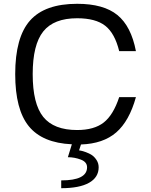

<svg xmlns="http://www.w3.org/2000/svg" viewBox="-20 -740 795 1010"><path d="M358 19Q203 12 131.5 -76Q60 -164 60 -350Q60 -544 138 -632Q216 -720 386 -720Q525 -720 597.5 -661Q670 -602 695 -471H607Q584 -565 533.5 -604.5Q483 -644 386 -644Q263 -644 207.5 -574.5Q152 -505 152 -350Q152 -194 207.5 -125Q263 -56 386 -56Q475 -56 525.5 -95.5Q576 -135 607 -229H695Q660 -103 591.5 -43.5Q523 16 406 20L396 51Q400 52 407 53Q414 54 432 60.5Q450 67 463.5 76Q477 85 488 102Q499 119 499 140Q499 193 448.5 221.5Q398 250 302 250V209Q438 209 438 140Q438 112 405 99.5Q372 87 337 87Z"/></svg>

Font: Fivo Sans Modern
Style: Regular
Weight: 400
Designer: Alexander Slobzheninov
Foundry: Alexander Slobzheninov
Version: 1.0